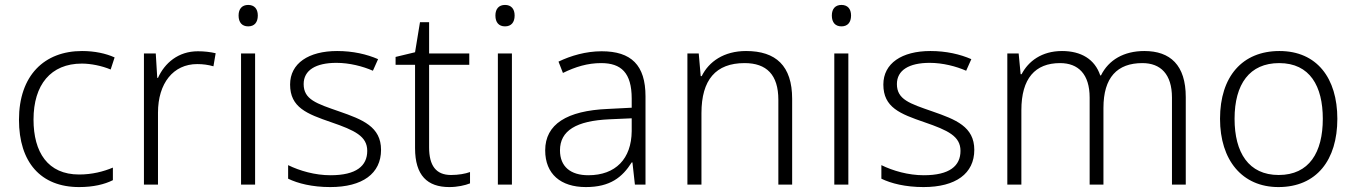

<svg xmlns="http://www.w3.org/2000/svg" viewBox="-20 -749 5503 779"><path d="M301 10C359 10 404 -1 438 -18V-69C400 -53 354 -41 301 -41C174 -41 116 -131 116 -264C116 -405 186 -491 312 -491C349 -491 393 -482 429 -467L445 -516C410 -532 364 -542 313 -542C160 -542 57 -443 57 -263C57 -91 145 10 301 10Z M783 -541C703 -541 648 -493 621 -433H618L612 -532H564V0H621V-292C621 -411 683 -489 780 -489C804 -489 825 -486 846 -480L855 -533C834 -538 809 -541 783 -541Z M987 -729C962 -729 948 -713 948 -686C948 -658 962 -642 987 -642C1012 -642 1026 -658 1026 -686C1026 -713 1012 -729 987 -729ZM1015 -532H958V0H1015Z M1526 -141C1526 -235 1451 -264 1356 -297C1264 -329 1212 -345 1212 -408C1212 -464 1261 -494 1345 -494C1398 -494 1452 -480 1493 -462L1514 -509C1468 -529 1412 -542 1348 -542C1232 -542 1157 -492 1157 -406C1157 -313 1225 -287 1324 -253C1420 -220 1470 -196 1470 -137C1470 -76 1426 -38 1321 -38C1258 -38 1196 -56 1149 -79V-24C1188 -5 1246 10 1320 10C1451 10 1526 -45 1526 -141Z M1810 -39C1749 -39 1721 -77 1721 -151V-486H1884V-532H1721V-659H1684L1664 -537L1585 -518V-486H1664V-148C1664 -37 1714 10 1803 10C1836 10 1867 3 1887 -5V-51C1868 -44 1840 -39 1810 -39Z M2029 -729C2004 -729 1990 -713 1990 -686C1990 -658 2004 -642 2029 -642C2054 -642 2068 -658 2068 -686C2068 -713 2054 -729 2029 -729ZM2057 -532H2000V0H2057Z M2421 -541C2357 -541 2296 -523 2246 -499L2264 -453C2315 -478 2364 -493 2419 -493C2500 -493 2543 -454 2543 -349V-312L2446 -307C2280 -300 2192 -245 2192 -139C2192 -43 2255 10 2357 10C2456 10 2505 -30 2543 -90H2546L2556 0H2599V-358C2599 -485 2541 -541 2421 -541ZM2453 -265 2543 -269V-217C2542 -105 2478 -38 2367 -38C2295 -38 2252 -73 2252 -139C2252 -219 2318 -259 2453 -265Z M3007 -542C2917 -542 2856 -499 2827 -440H2823L2815 -532H2769V0H2826V-290C2826 -425 2884 -493 3001 -493C3090 -493 3138 -446 3138 -344V0H3194V-348C3194 -482 3128 -542 3007 -542Z M3394 -729C3369 -729 3355 -713 3355 -686C3355 -658 3369 -642 3394 -642C3419 -642 3433 -658 3433 -686C3433 -713 3419 -729 3394 -729ZM3422 -532H3365V0H3422Z M3933 -141C3933 -235 3858 -264 3763 -297C3671 -329 3619 -345 3619 -408C3619 -464 3668 -494 3752 -494C3805 -494 3859 -480 3900 -462L3921 -509C3875 -529 3819 -542 3755 -542C3639 -542 3564 -492 3564 -406C3564 -313 3632 -287 3731 -253C3827 -220 3877 -196 3877 -137C3877 -76 3833 -38 3728 -38C3665 -38 3603 -56 3556 -79V-24C3595 -5 3653 10 3727 10C3858 10 3933 -45 3933 -141Z M4623 -542C4540 -542 4478 -506 4447 -443H4444C4422 -509 4366 -542 4289 -542C4206 -542 4152 -500 4125 -448H4121L4113 -532H4067V0H4124V-302C4124 -431 4180 -493 4281 -493C4355 -493 4401 -448 4401 -353V0H4457V-311C4457 -435 4513 -493 4615 -493C4689 -493 4735 -448 4735 -353V0H4791V-355C4791 -485 4728 -542 4623 -542Z M5406 -267C5406 -432 5323 -542 5171 -542C5021 -542 4930 -439 4930 -267C4930 -99 5020 10 5167 10C5322 10 5406 -100 5406 -267ZM4989 -267C4989 -408 5050 -493 5170 -493C5295 -493 5347 -399 5347 -267C5347 -131 5292 -39 5168 -39C5046 -39 4989 -130 4989 -267Z"/></svg>

Font: Noto Sans Gujarati UI Light
Style: Regular
Weight: 300
Designer: Jelle Bosma - Monotype Design Team, Universal Thirst
Foundry: Monotype Imaging Inc.
Version: Version 2.106